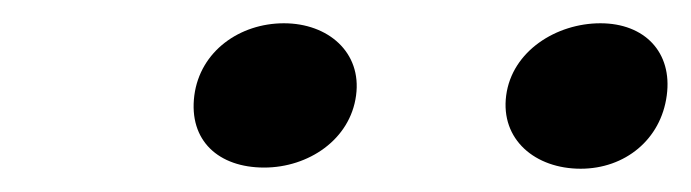

<svg xmlns="http://www.w3.org/2000/svg" viewBox="-20 -749 594 165"><path d="M207 -605C245 -605 281 -629 286 -667C291 -704 262 -729 224 -729C186 -729 152 -705 147 -667C142 -628 168 -605 207 -605ZM479 -604C517 -604 548 -629 553 -667C558 -704 534 -729 496 -729C458 -729 420 -705 415 -667C410 -629 440 -604 479 -604Z"/></svg>

Font: Asimov
Style: EdgeWideIt
Weight: 500
Designer: Google
Version: Version 2.000980: 2014